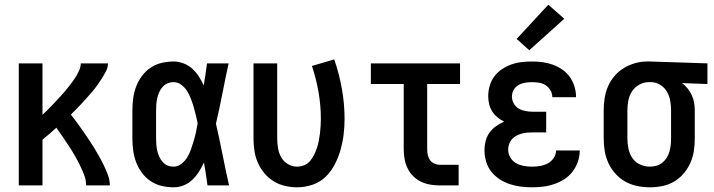

<svg xmlns="http://www.w3.org/2000/svg" viewBox="-20 -790 3040 818"><path d="M60 0V-520H161V-301Q171 -310 181 -320Q191 -330 200.5 -340Q210 -350 219.5 -360Q229 -370 238.5 -380.5Q248 -391 257 -401.5Q266 -412 274.5 -423Q283 -434 291 -445Q299 -456 306 -468Q313 -480 318.5 -493Q324 -506 324 -520H440Q440 -503 432 -487.5Q424 -472 415 -457.5Q406 -443 396 -429Q386 -415 375 -402Q364 -389 352.5 -376Q341 -363 329.5 -350.5Q318 -338 306 -326Q294 -314 282 -302Q295 -285 308 -267.5Q321 -250 333.5 -232Q346 -214 358 -196Q370 -178 381.5 -159.5Q393 -141 403.5 -122Q414 -103 423.5 -83Q433 -63 440.5 -42.5Q448 -22 448 0H347Q347 -23 338.5 -45Q330 -67 319.5 -88Q309 -109 297.5 -129Q286 -149 273 -168.5Q260 -188 247 -207.5Q234 -227 220 -246Q206 -233 191 -220Q176 -207 161 -195V0Z M720 8Q694 8 668.5 2Q643 -4 621.5 -18.5Q600 -33 584.5 -54Q569 -75 560 -99Q551 -123 547.5 -148.5Q544 -174 544 -200V-320Q544 -346 547.5 -371.5Q551 -397 560 -421Q569 -445 584.5 -466Q600 -487 621.5 -501.5Q643 -516 668.5 -522Q694 -528 720 -528Q741 -528 762 -520Q783 -512 799 -497.5Q815 -483 827 -464.5Q839 -446 848 -426Q852 -450 855.5 -473.5Q859 -497 862 -520H954Q940 -456 927.5 -391.5Q915 -327 900 -263Q915 -198 928 -132Q941 -66 956 0H864Q861 -25 857 -49.5Q853 -74 849 -98Q840 -78 828 -59Q816 -40 800 -24.5Q784 -9 763 -0.5Q742 8 720 8ZM720 -80Q738 -80 753.5 -92.5Q769 -105 778.5 -121Q788 -137 794 -154.5Q800 -172 805.5 -190.5Q811 -209 815 -227Q819 -245 822 -264Q819 -281 814.5 -299Q810 -317 805 -334.5Q800 -352 793.5 -369Q787 -386 777.5 -401.5Q768 -417 753 -428.5Q738 -440 720 -440Q706 -440 694 -435Q682 -430 673 -420Q664 -410 658.5 -397.5Q653 -385 650 -372.5Q647 -360 646 -346.5Q645 -333 645 -320V-200Q645 -187 646 -173.5Q647 -160 650 -147.5Q653 -135 658.5 -122.5Q664 -110 673 -100Q682 -90 694 -85Q706 -80 720 -80Z M1246 8Q1220 8 1194 2Q1168 -4 1145.5 -18Q1123 -32 1106 -52.5Q1089 -73 1078.5 -97Q1068 -121 1064 -147.5Q1060 -174 1060 -200V-520H1161V-200Q1161 -179 1164.5 -158.5Q1168 -138 1178 -120Q1188 -102 1206.5 -91Q1225 -80 1245 -80Q1261 -80 1276 -86Q1291 -92 1301 -104Q1311 -116 1318 -130Q1325 -144 1330 -159Q1335 -174 1338 -189.5Q1341 -205 1343 -220.5Q1345 -236 1346 -252Q1347 -268 1347 -283Q1347 -341 1337 -398Q1327 -455 1309 -509L1404 -537Q1425 -476 1436.5 -412Q1448 -348 1448 -284Q1448 -250 1444 -217Q1440 -184 1431 -152Q1422 -120 1406.5 -90Q1391 -60 1367.5 -37Q1344 -14 1311.5 -3Q1279 8 1246 8Z M1854 0Q1834 0 1813 -3.5Q1792 -7 1773.5 -16Q1755 -25 1740 -40Q1725 -55 1716 -74Q1707 -93 1703.5 -113.5Q1700 -134 1700 -155V-432H1560V-520H1940V-432H1800V-155Q1800 -142 1802.5 -130Q1805 -118 1812 -108Q1819 -98 1830.5 -93Q1842 -88 1854 -88H1934V0Z M2247 8Q2223 8 2199 5Q2175 2 2152 -5.5Q2129 -13 2108.5 -26.5Q2088 -40 2073 -59Q2058 -78 2051 -102Q2044 -126 2044 -150Q2044 -170 2049 -189.5Q2054 -209 2065.5 -225Q2077 -241 2093.5 -252.5Q2110 -264 2128 -272Q2113 -279 2099.5 -290Q2086 -301 2077 -315.5Q2068 -330 2064 -346.5Q2060 -363 2060 -380Q2060 -403 2066.5 -425Q2073 -447 2086.5 -465Q2100 -483 2119 -495.5Q2138 -508 2159 -515.5Q2180 -523 2202.5 -525.5Q2225 -528 2247 -528Q2270 -528 2292 -525Q2314 -522 2335 -514.5Q2356 -507 2375 -494Q2394 -481 2407 -463Q2420 -445 2427 -423Q2434 -401 2434 -379Q2434 -378 2434 -377.5Q2434 -377 2434 -376H2333Q2333 -376 2333 -376.5Q2333 -377 2333 -377Q2333 -392 2325 -405.5Q2317 -419 2304.5 -427Q2292 -435 2277 -437.5Q2262 -440 2247 -440Q2232 -440 2217 -437.5Q2202 -435 2189 -427.5Q2176 -420 2168.5 -407Q2161 -394 2161 -379Q2161 -363 2169 -349Q2177 -335 2190 -327.5Q2203 -320 2218.5 -317Q2234 -314 2250 -314H2307V-226H2250Q2238 -226 2226 -225Q2214 -224 2202 -220.5Q2190 -217 2179.5 -211.5Q2169 -206 2161 -197Q2153 -188 2149 -176Q2145 -164 2145 -152Q2145 -134 2154.5 -118.5Q2164 -103 2179.5 -94.5Q2195 -86 2212.5 -83Q2230 -80 2247 -80Q2265 -80 2282 -83Q2299 -86 2314 -94Q2329 -102 2339 -117Q2349 -132 2349 -149Q2349 -149 2349 -149Q2349 -149 2349 -149H2450Q2450 -149 2450 -149Q2450 -149 2450 -149Q2450 -125 2442 -101.5Q2434 -78 2419.5 -59Q2405 -40 2385 -27Q2365 -14 2342 -6Q2319 2 2295 5Q2271 8 2247 8ZM2235 -576 2181 -624 2316 -770 2384 -710Z M2749 8Q2722 8 2695 2.5Q2668 -3 2644.5 -16Q2621 -29 2602.5 -49.5Q2584 -70 2572.5 -94.5Q2561 -119 2556.5 -146Q2552 -173 2552 -200V-320Q2552 -346 2556 -372Q2560 -398 2570.5 -422Q2581 -446 2598 -466Q2615 -486 2637 -499.5Q2659 -513 2684.5 -520.5Q2710 -528 2736 -528Q2739 -528 2742.5 -528Q2746 -528 2750 -528L2994 -520V-432L2886 -436Q2899 -426 2909.5 -413Q2920 -400 2927 -385Q2934 -370 2937 -353.5Q2940 -337 2940 -320V-200Q2940 -173 2936 -146.5Q2932 -120 2921 -95.5Q2910 -71 2892.5 -50.5Q2875 -30 2852 -16.5Q2829 -3 2802.5 2.5Q2776 8 2749 8ZM2749 -80Q2763 -80 2777 -84Q2791 -88 2802 -97Q2813 -106 2820.5 -118Q2828 -130 2832 -144Q2836 -158 2837.5 -172Q2839 -186 2839 -200V-320Q2839 -340 2835.5 -360.5Q2832 -381 2822 -398.5Q2812 -416 2794.5 -427.5Q2777 -439 2757 -440H2750Q2748 -440 2746.5 -440Q2745 -440 2744 -440Q2722 -440 2703 -429Q2684 -418 2672.5 -400.5Q2661 -383 2657 -362Q2653 -341 2653 -320V-200Q2653 -178 2657.5 -156.5Q2662 -135 2674 -117Q2686 -99 2706.5 -89.5Q2727 -80 2749 -80Z"/></svg>

Font: Zed Mono Semibold
Style: Regular
Weight: 600
Monospace: yes
Designer: Belleve Invis
Foundry: Belleve Invis
Version: Version 1.0.0; ttfautohint (v1.8.4)